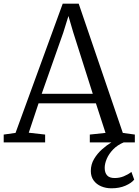

<svg xmlns="http://www.w3.org/2000/svg" viewBox="-23 -770 749 1038"><path d="M61 -51.5 316 -750H402.5L641 -51.5L706 -42.5V0H462.5V-42.5L547.5 -51.5L495.5 -211.5H185.5L132.5 -52.5L221 -42.5V0H-3V-42.5ZM478.5 -263 372.5 -596.5 347 -683.5 319 -593.5 202.5 -263ZM579.5 248Q549 248 523.8 237.2Q498.5 226.5 483.2 205.5Q468 184.5 468 154.5Q468 119 485.5 89.5Q503 60 529 37Q555 14 580.5 -1L610 -5L647.5 -1Q611.5 14 588.5 38Q565.5 62 554.2 88.5Q543 115 543 137.5Q543 163.5 555.8 178Q568.5 192.5 597 192.5Q623 192.5 645.8 183.2Q668.5 174 687.5 159.5L702.5 201Q688 219.5 655.2 233.8Q622.5 248 579.5 248Z"/></svg>

Font: Merriweather 20pt Light
Style: Regular
Weight: 300
Version: Version 2.100